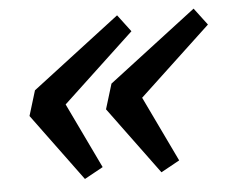

<svg xmlns="http://www.w3.org/2000/svg" viewBox="-41 -536 653 550"><g transform="rotate(-5 286.0 -260.5)"><path d="M235.5 -61 182 -31.5 39.5 -225 61.5 -297 314.5 -490.5 351.5 -441.5 145.5 -249ZM455.5 -61 402 -31.5 259.5 -225 281.5 -297 534.5 -490.5 571.5 -441.5 365.5 -249Z"/></g></svg>

Font: Newsreader 6pt
Style: Italic
Weight: 400
Italic angle: -17°
Designer: Hugues Gentile
Foundry: Production Type
Version: Version 1.003; ttfautohint (v1.8.3)